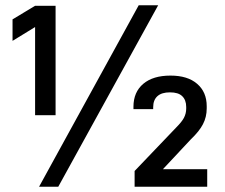

<svg xmlns="http://www.w3.org/2000/svg" viewBox="-20 -712 857 732"><path d="M508.8 -691.9H583L202.1 0H128.9ZM113.8 -608.9 27.8 -556.2V-638.2L113.8 -689.9H191.9V-272.9H113.8ZM493.2 -60.1 651.9 -226.1Q673.3 -247.6 681.2 -262.7Q689.9 -279.3 689.9 -297.9V-304.2Q689.9 -331.1 674.3 -345.7Q659.7 -359.9 627.9 -359.9Q596.7 -359.9 580.6 -345.7Q564 -331.1 564 -303.2V-295.9H488.8V-305.2Q488.8 -360.8 526.4 -392.6Q563.5 -423.8 629.9 -423.8Q695.3 -423.8 731.4 -392.6Q768.1 -361.3 768.1 -307.1V-298.8Q768.1 -266.1 753.9 -238.8Q740.2 -211.9 708 -181.2L601.1 -66.9H770V0H493.2Z"/></svg>

Font: D-DIN Exp
Style: Regular
Weight: 400
Width: 7
Designer: Charles Nix
Foundry: Datto Inc.
Version: Version 1.00